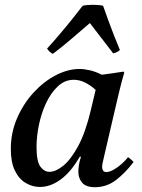

<svg xmlns="http://www.w3.org/2000/svg" viewBox="-20 -767 591 799"><path d="M146 11Q115 11 87 -5.5Q59 -22 42 -57Q25 -92 25 -147Q25 -215 51 -275Q77 -335 119 -381Q161 -427 211.5 -453.5Q262 -480 311 -480Q330 -480 354 -474.5Q378 -469 404 -456Q425 -459 447.5 -462Q470 -465 494 -469L497 -465Q485 -423 476 -385.5Q467 -348 458 -309L412 -111Q411 -104 408 -93Q405 -82 405 -72Q405 -63 409 -57Q413 -51 423 -51Q440 -51 466 -69Q492 -87 513 -113Q526 -104 536 -93Q502 -48 463 -18Q424 12 375 12Q338 12 322 -6.5Q306 -25 306 -53Q306 -80 317 -115H312Q275 -51 232.5 -20Q190 11 146 11ZM378 -393Q357 -412 334 -423.5Q311 -435 287 -435Q250 -435 221 -408Q192 -381 172 -338.5Q152 -296 142 -247.5Q132 -199 132 -155Q132 -95 148 -73.5Q164 -52 186 -52Q212 -52 243.5 -77.5Q275 -103 305.5 -159.5Q336 -216 358 -309ZM479 -559Q473 -553 466 -550Q459 -547 451 -545Q427 -577 401 -610Q375 -643 354 -671Q320 -642 280 -607.5Q240 -573 200 -543Q194 -545 186.5 -552Q179 -559 176 -565Q200 -591 228 -624Q256 -657 282 -689.5Q308 -722 324 -743Q341 -747 367 -747Q393 -747 409 -743Q418 -717 430 -684Q442 -651 455 -618Q468 -585 479 -559Z"/></svg>

Font: Castoro
Style: Italic
Weight: 400
Italic angle: -11°
Designer: John Hudson with Paul Hanslow, assisted by Kaja Sojewska.
Foundry: Tiro Typeworks Ltd.
Version: Version 2.04